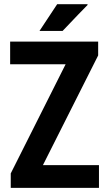

<svg xmlns="http://www.w3.org/2000/svg" viewBox="-20 -913 527 933"><path d="M188.5 -110.4Q256.8 -110.4 460.9 -110.4Q460.9 -83 460.9 0Q354.5 0 32.2 0Q32.2 -17.6 32.2 -70.3Q98.6 -202.1 298.8 -600.6Q231.4 -600.6 29.3 -600.6Q29.3 -607.4 29.3 -627.9Q29.3 -648.4 29.3 -710.9Q136.7 -710.9 457 -710.9Q457 -694.3 457 -643.6Q389.6 -510.7 188.5 -110.4ZM257.8 -892.6Q294.9 -892.6 404.3 -892.6Q404.3 -891.6 406.2 -889.6Q375 -858.4 284.2 -762.7Q255.9 -762.7 171.9 -762.7Q193.4 -794.9 257.8 -892.6Z"/></svg>

Font: Noto Sans Hebrew DECATHLON 
Style: Bold
Weight: 400
Designer: Monotype Design Team
Version: Version 2.000;GOOG;noto-fonts:20170220:a8a215d2e889